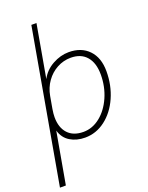

<svg xmlns="http://www.w3.org/2000/svg" viewBox="-193 -830 895 1161"><g transform="rotate(-20 255.0 -250.0)"><path d="M159 -742H192L132 -403Q158 -453 209.5 -481.5Q261 -510 314 -510Q395 -510 442.5 -460.5Q490 -411 490 -324Q490 -233 456 -156.5Q422 -80 363 -35Q304 10 233 10Q178 10 137 -15Q96 -40 82 -90L23 242H-15ZM451 -317Q451 -391 415.5 -432.5Q380 -474 314 -474Q267 -474 225.5 -451.5Q184 -429 156 -389.5Q128 -350 119 -300L105 -221Q100 -191 100 -169Q100 -102 135 -64Q170 -26 235 -26Q293 -26 342.5 -65.5Q392 -105 421.5 -172Q451 -239 451 -317Z"/></g></svg>

Font: Sarabun Thin
Style: Italic
Weight: 250
Italic angle: -10°
Designer: Suppakit Chalermlarp | Katatrad Co.,Ltd.
Foundry: Cadson Demak Co.,Ltd.
Version: Version 1.000; ttfautohint (v1.6)